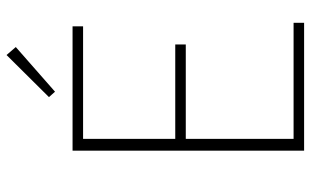

<svg xmlns="http://www.w3.org/2000/svg" viewBox="-206 -768 973 602"><g transform="rotate(-90 281.0 -466.5)"><path d="M110 0V-726H500V-693H147V-404H443V-371H147V-33H511V0ZM295 -781 278 -800 410 -933 435 -904Z"/></g></svg>

Font: Noto Sans JP
Style: Regular
Weight: 100
Designer: Ryoko NISHIZUKA 西塚涼子 (kana, bopomofo & ideographs); Paul D. Hunt (Latin, Greek & Cyrillic); Sandoll Communications 산돌커뮤니
Foundry: Adobe
Version: Version 2.004;hotconv 1.0.118;makeotfexe 2.5.65603